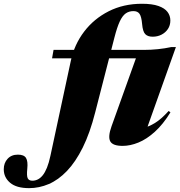

<svg xmlns="http://www.w3.org/2000/svg" viewBox="-224 -760 954 1020"><path d="M52.5 -450 60.5 -495H542.5Q578.5 -495 615 -498.8Q651.5 -502.5 686 -510H710.5L544 -42.5L483.5 -74.5Q510 -75 538 -80.8Q566 -86.5 599 -106.5Q632 -126.5 672 -170.5L681.5 -163Q642 -99 598.5 -59.8Q555 -20.5 511.5 -2.8Q468 15 427.5 15Q375 15 361.8 -9Q348.5 -33 368.5 -89L503 -464L569 -450ZM282 -164Q254 -53.5 215.8 23.5Q177.5 100.5 131.8 148.2Q86 196 35 217.8Q-16 239.5 -69.5 239.5Q-136.5 239.5 -170.2 211Q-204 182.5 -204 139Q-204 106 -183.8 83.8Q-163.5 61.5 -129 61.5Q-96.5 61.5 -85.8 79.2Q-75 97 -79 135.5Q-83 174 -76.8 187Q-70.5 200 -52 200Q-37 200 -23.2 193.2Q-9.5 186.5 2.8 171.5Q15 156.5 25.5 130.8Q36 105 44 67L152.5 -438Q171 -523.5 222.8 -591.8Q274.5 -660 353.2 -700Q432 -740 530 -740Q584.5 -740 617.8 -728.2Q651 -716.5 666 -696.5Q681 -676.5 681 -651.5Q681 -625.5 668.2 -606.2Q655.5 -587 634.2 -576Q613 -565 587 -565Q561 -565 547.8 -578.5Q534.5 -592 531 -632Q527.5 -672 517.2 -686.5Q507 -701 485 -701Q461.5 -701 444 -688.8Q426.5 -676.5 412.2 -646Q398 -615.5 384 -561Z"/></svg>

Font: Newsreader 60pt ExtraBold
Style: Italic
Weight: 800
Italic angle: -17°
Designer: Hugues Gentile
Foundry: Production Type
Version: Version 1.003